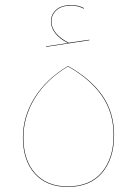

<svg xmlns="http://www.w3.org/2000/svg" viewBox="-20 -720 538 754"><path d="M70 -180Q70 -263 116 -336.5Q162 -410 246 -460L247 -461Q337 -410 382.5 -344Q428 -278 428 -189Q428 -97 381 -41.5Q334 14 246 14Q163 14 116.5 -38Q70 -90 70 -180ZM426 -189Q426 -278 380 -344Q334 -410 247 -459Q163 -409 117.5 -335.5Q72 -262 72 -180Q72 -91 118 -39.5Q164 12 246 12Q333 12 379.5 -43Q426 -98 426 -189ZM331 -564V-562L161 -536V-538L247 -551Q215 -567 197.5 -589Q180 -611 180 -636Q180 -663 200.5 -681.5Q221 -700 260 -700Q288 -700 310 -688L309 -686Q286 -698 260 -698Q222 -698 202 -680Q182 -662 182 -636Q182 -611 200 -589.5Q218 -568 250 -552Z"/></svg>

Font: FiraGO Two
Style: Regular
Weight: 100
Designer: bBox Type
Foundry: bBox Type GmbH
Version: Version 1.001